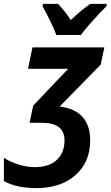

<svg xmlns="http://www.w3.org/2000/svg" viewBox="-29 -958 569 988"><path d="M387 -778Q409 -808 450.5 -854Q492 -900 519 -926L520 -938H435Q391 -907 335 -855Q320 -879 302 -901Q284 -923 270 -938H192L190 -926Q207 -896 228 -853Q249 -810 261 -778ZM435 -235Q435 -390 278 -410L489 -625L508 -714H138L115 -604H322L142 -415L123 -326H188Q303 -326 303 -235Q303 -173 263.5 -135.5Q224 -98 150 -98Q111 -98 66.5 -111.5Q22 -125 -9 -146V-26Q26 -7 68.5 1.5Q111 10 158 10Q284 10 359.5 -57Q435 -124 435 -235Z"/></svg>

Font: Noto Sans UI SemiCondensed
Style: Bold Italic
Weight: 700
Width: 4
Designer: Monotype Design Team
Foundry: Monotype Imaging Inc.
Version: 1.001